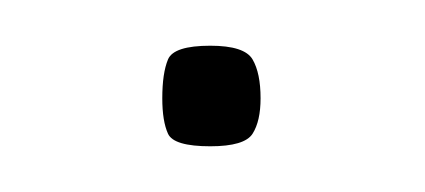

<svg xmlns="http://www.w3.org/2000/svg" viewBox="-20 -297 186 84"><path d="M72 -233Q56 -233 53.5 -238.5Q51 -244 51 -254Q51 -265 53.5 -271Q56 -277 72 -277Q87 -277 90.5 -271Q94 -265 94 -254Q94 -244 90.5 -238.5Q87 -233 72 -233Z"/></svg>

Font: Smooch Sans Light
Style: Regular
Weight: 300
Designer: Robert E. Leuschke
Foundry: Robert E. Leuschke
Version: Version 1.010; ttfautohint (v1.8.3)